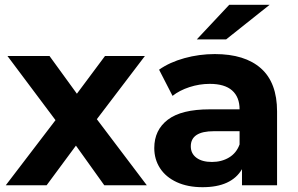

<svg xmlns="http://www.w3.org/2000/svg" viewBox="-20 -771 1242 799"><path d="M414 0 296 -165 174 0H4L211 -271L11 -538H186L300 -381L417 -538H583L383 -275L591 0Z M1133 -307V0H987V-67Q943 8 823 8Q761 8 715.5 -13Q670 -34 646 -71Q622 -108 622 -155Q622 -230 678.5 -273Q735 -316 853 -316H977Q977 -367 946 -394.5Q915 -422 853 -422Q810 -422 768.5 -408.5Q727 -395 698 -372L642 -481Q686 -512 747.5 -529Q809 -546 874 -546Q999 -546 1066 -486.5Q1133 -427 1133 -307ZM977 -170V-225H870Q774 -225 774 -162Q774 -132 797.5 -114.5Q821 -97 862 -97Q902 -97 933 -115.5Q964 -134 977 -170ZM934 -751H1102L921 -607H799Z"/></svg>

Font: Montserrat-Bold
Style: Bold
Weight: 700
Version: Version 7.200